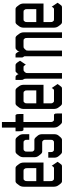

<svg xmlns="http://www.w3.org/2000/svg" viewBox="637 -1293 656 1970"><g transform="rotate(-90 965.0 -308.0)"><path d="M249 -105.5 290 -44.9 272.5 -20.5Q261.7 -5.9 258.8 -3.9Q251 0 243.2 0Q243.2 0 89.8 0Q76.2 0 62.5 -18.6L47.9 -38.1Q34.2 -56.6 34.2 -85.9V-390.6Q34.2 -419.9 47.9 -438.5L62.5 -458Q76.2 -476.6 89.8 -476.6H225.6Q240.2 -476.6 253.9 -458L268.6 -438.5Q282.2 -419.9 282.2 -390.6V-189.5H91.8V-121.1Q91.8 -106.4 92.8 -102.5Q93.8 -98.6 99.1 -91.8Q104.5 -85 107.4 -83.5Q110.4 -82 120.1 -82H224.6Q231.4 -82 236.3 -86.9Q244.1 -94.7 249 -105.5ZM224.6 -263.7V-355.5Q224.6 -370.1 223.6 -374Q222.7 -377.9 217.3 -384.8Q211.9 -391.6 209.5 -393.1Q207 -394.5 196.3 -394.5H120.1Q109.4 -394.5 106.9 -393.1Q104.5 -391.6 99.1 -384.8Q93.8 -377.9 92.8 -373.5Q91.8 -369.1 91.8 -355.5V-263.7Z M515.6 -283.2Q529.3 -283.2 544.9 -264.6L559.6 -247.1Q573.2 -230.5 573.2 -202.1V-81.1Q573.2 -52.7 559.6 -36.1L544.9 -18.6Q529.3 0 515.6 0H389.6Q377 0 361.3 -18.6L346.7 -36.1Q332 -53.7 332 -81.1V-140.6H389.6V-119.1Q389.6 -105.5 390.6 -101.1Q391.6 -96.7 397 -90.8Q402.3 -85 405.3 -83.5Q408.2 -82 418.9 -82H486.3Q497.1 -82 500 -83.5Q502.9 -85 508.3 -90.8Q513.7 -96.7 514.6 -101.1Q515.6 -105.5 515.6 -119.1V-177.7Q515.6 -186.5 507.8 -194.3Q502 -200.2 499.5 -201.7Q497.1 -203.1 486.3 -203.1H394.5Q379.9 -203.1 366.2 -220.7L351.6 -239.3Q336.9 -257.8 336.9 -284.2V-395.5Q336.9 -421.9 351.6 -440.4L366.2 -459Q379.9 -476.6 394.5 -476.6H515.6Q531.2 -476.6 544.9 -459L559.6 -440.4Q573.2 -422.9 573.2 -395.5V-335.9H515.6V-357.4Q515.6 -371.1 514.6 -375Q513.7 -378.9 508.3 -385.3Q502.9 -391.6 500 -393.1Q497.1 -394.5 486.3 -394.5H423.8Q413.1 -394.5 410.2 -393.1Q407.2 -391.6 401.9 -385.3Q396.5 -378.9 395.5 -375Q394.5 -371.1 394.5 -357.4V-319.3Q394.5 -305.7 395.5 -301.8Q396.5 -297.9 401.9 -291.5Q407.2 -285.2 410.2 -284.2Q413.1 -283.2 423.8 -283.2Z M698.2 -616.2V-476.6H769.5Q777.3 -466.8 778.8 -461.4Q780.3 -456.1 780.3 -433.6V-395.5H698.2V-121.1Q698.2 -106.4 699.2 -102.5Q700.2 -98.6 705.1 -91.8Q710 -85 712.9 -84Q714.8 -82 726.6 -82H775.4Q783.2 -72.3 784.7 -66.9Q786.1 -61.5 786.1 -39.1V0H697.3Q684.6 0 668.9 -19.5L654.3 -38.1Q640.6 -55.7 640.6 -86.9V-395.5H614.3Q606.4 -405.3 605 -410.6Q603.5 -416 603.5 -437.5V-476.6H640.6V-616.2Z M1046.9 -105.5 1087.9 -44.9 1070.3 -20.5Q1059.6 -5.9 1056.6 -3.9Q1048.8 0 1041 0Q1041 0 887.7 0Q874 0 860.4 -18.6L845.7 -38.1Q832 -56.6 832 -85.9V-390.6Q832 -419.9 845.7 -438.5L860.4 -458Q874 -476.6 887.7 -476.6H1023.4Q1038.1 -476.6 1051.8 -458L1066.4 -438.5Q1080.1 -419.9 1080.1 -390.6V-189.5H889.6V-121.1Q889.6 -106.4 890.6 -102.5Q891.6 -98.6 897 -91.8Q902.3 -85 905.3 -83.5Q908.2 -82 918 -82H1022.5Q1029.3 -82 1034.2 -86.9Q1042 -94.7 1046.9 -105.5ZM1022.5 -263.7V-355.5Q1022.5 -370.1 1021.5 -374Q1020.5 -377.9 1015.1 -384.8Q1009.8 -391.6 1007.3 -393.1Q1004.9 -394.5 994.1 -394.5H918Q907.2 -394.5 904.8 -393.1Q902.3 -391.6 897 -384.8Q891.6 -377.9 890.6 -373.5Q889.6 -369.1 889.6 -355.5V-263.7Z M1129.9 -476.6H1153.3Q1164.1 -476.6 1168 -475.1Q1171.9 -473.6 1178.7 -464.8Q1188.5 -453.1 1188.5 -446.3H1190.4Q1190.4 -452.1 1203.1 -464.8Q1214.8 -476.6 1218.8 -476.6Q1224.6 -476.6 1230.5 -476.6H1283.2Q1296.9 -476.6 1313.5 -451.2L1327.1 -430.7L1287.1 -371.1L1280.3 -380.9Q1272.5 -392.6 1268.6 -393.6Q1265.6 -394.5 1258.8 -394.5H1238.3Q1226.6 -394.5 1221.7 -391.6Q1218.8 -389.6 1208 -378.9Q1206.1 -377 1201.2 -366.2Q1200.2 -363.3 1200.2 -345.7V0H1142.6V-364.3Q1142.6 -378.9 1141.6 -383.3Q1140.6 -387.7 1136.2 -394.5Q1131.8 -401.4 1130.9 -405.3Q1129.9 -409.2 1129.9 -422.9Z M1360.4 -476.6H1384.8Q1395.5 -476.6 1399.4 -474.1Q1403.3 -471.7 1410.2 -461.9Q1419.9 -449.2 1418.9 -438.5H1421.9Q1421.9 -450.2 1434.6 -461.9Q1445.3 -472.7 1449.2 -474.6Q1453.1 -476.6 1463.9 -476.6H1561.5Q1575.2 -476.6 1589.8 -457L1603.5 -438.5Q1618.2 -418.9 1618.2 -390.6V0H1560.5V-355.5Q1560.5 -370.1 1559.6 -374.5Q1558.6 -378.9 1553.2 -385.3Q1547.9 -391.6 1544.9 -393.1Q1542 -394.5 1531.2 -394.5H1473.6Q1462.9 -394.5 1459 -392.6Q1455.1 -390.6 1444.8 -380.4Q1434.6 -370.1 1432.6 -365.2Q1430.7 -360.4 1430.7 -345.7V0H1373V-365.2Q1373 -379.9 1372.6 -384.3Q1372.1 -388.7 1366.7 -395Q1361.3 -401.4 1360.8 -405.8Q1360.4 -410.2 1360.4 -430.7Z M1880.9 -105.5 1921.9 -44.9 1904.3 -20.5Q1893.6 -5.9 1890.6 -3.9Q1882.8 0 1875 0Q1875 0 1721.7 0Q1708 0 1694.3 -18.6L1679.7 -38.1Q1666 -56.6 1666 -85.9V-390.6Q1666 -419.9 1679.7 -438.5L1694.3 -458Q1708 -476.6 1721.7 -476.6H1857.4Q1872.1 -476.6 1885.7 -458L1900.4 -438.5Q1914.1 -419.9 1914.1 -390.6V-189.5H1723.6V-121.1Q1723.6 -106.4 1724.6 -102.5Q1725.6 -98.6 1731 -91.8Q1736.3 -85 1739.3 -83.5Q1742.2 -82 1752 -82H1856.4Q1863.3 -82 1868.2 -86.9Q1876 -94.7 1880.9 -105.5ZM1856.4 -263.7V-355.5Q1856.4 -370.1 1855.5 -374Q1854.5 -377.9 1849.1 -384.8Q1843.8 -391.6 1841.3 -393.1Q1838.9 -394.5 1828.1 -394.5H1752Q1741.2 -394.5 1738.8 -393.1Q1736.3 -391.6 1731 -384.8Q1725.6 -377.9 1724.6 -373.5Q1723.6 -369.1 1723.6 -355.5V-263.7Z"/></g></svg>

Font: Vancouver Drive
Style: Regular
Weight: 400
Designer: Valery Zaveryaev
Foundry: Cyreal (www.cyreal.org)
Version: Version 1.06